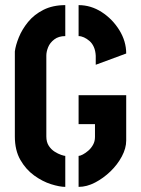

<svg xmlns="http://www.w3.org/2000/svg" viewBox="-20 -725 549 750"><path d="M235 5Q213 5 179.5 -5.5Q146 -16 113.5 -39.5Q81 -63 59.5 -100.5Q38 -138 38 -192V-524Q41 -548 53.5 -579Q66 -610 89.5 -639Q113 -668 149.5 -686.5Q186 -705 235 -705V-584Q209 -584 192 -571Q175 -558 168 -540.5Q161 -523 161 -508V-192Q161 -170 170.5 -155.5Q180 -141 193.5 -132.5Q207 -124 219 -120Q231 -116 235 -116ZM287 5V-116Q293 -116 303.5 -121.5Q314 -127 325 -136.5Q336 -146 343.5 -159.5Q351 -173 351 -190V-240H287V-353H473V-176Q473 -146 456 -114Q439 -82 411.5 -55.5Q384 -29 351.5 -12Q319 5 287 5ZM354 -472V-507Q353 -527 346.5 -541.5Q340 -556 329.5 -565Q319 -574 308 -579Q297 -584 287 -584V-705Q335 -705 377 -678Q419 -651 446 -607.5Q473 -564 473 -516Z"/></svg>

Font: Stick No Bills
Style: Bold
Weight: 700
Version: Version 2.000